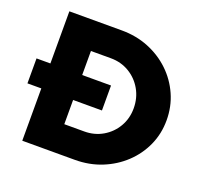

<svg xmlns="http://www.w3.org/2000/svg" viewBox="-122 -838 1024 976"><g transform="rotate(20 390.0 -350.0)"><path d="M93 0V-283H18V-418H93V-700H377Q455 -700 522 -673Q589 -646 639.5 -598Q690 -550 718.5 -486Q747 -422 747 -348Q747 -275 718.5 -212Q690 -149 639.5 -101.5Q589 -54 522 -27Q455 0 377 0ZM265 -152H373Q428 -152 472.5 -178Q517 -204 543 -248.5Q569 -293 569 -348Q569 -404 543 -449.5Q517 -495 472.5 -521.5Q428 -548 373 -548H265V-418H421V-283H265Z"/></g></svg>

Font: Red Hat Display Black
Style: Regular
Weight: 900
Designer: Pentagram, MCKL
Foundry: Pentagram, MCKL
Version: Version 1.023; ttfautohint (v1.8.3)